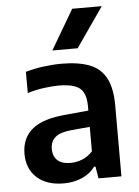

<svg xmlns="http://www.w3.org/2000/svg" viewBox="-56 -852 656 906"><g transform="rotate(-5 271.5 -399.0)"><path d="M209.5 9.5Q128 9.5 82.2 -32.8Q36.5 -75 36.5 -145Q36.5 -220 87.8 -262.2Q139 -304.5 253 -313L379 -325L393 -249L265.5 -237.5Q213 -232.5 190 -212.5Q167 -192.5 167 -157.5Q167 -122 188 -103Q209 -84 250 -84Q277 -84 304.5 -94.5Q332 -105 354.5 -129.5V-344Q354.5 -385.5 341.2 -409.2Q328 -433 299.2 -442.8Q270.5 -452.5 224.5 -452.5Q193.5 -452.5 154 -447Q114.5 -441.5 77 -430V-530.5Q115.5 -542 161.2 -548Q207 -554 247 -554Q327.5 -554 379.8 -533.8Q432 -513.5 457.5 -465.8Q483 -418 483 -336V0H374.5L365 -56.5H358.5Q333.5 -23 294.2 -6.8Q255 9.5 209.5 9.5ZM210 -620 320.5 -808H460.5L330 -620Z"/></g></svg>

Font: Encode Sans Condensed Thin SemiBold
Style: Regular
Weight: 600
Version: Version 3.002